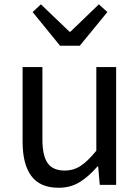

<svg xmlns="http://www.w3.org/2000/svg" viewBox="-20 -853 647 886"><path d="M250.7 13.4Q164.6 13.4 124.5 -40.9Q84.3 -95.1 84.3 -199.3V-543.4H175.7V-210.3Q175.7 -134.6 199.9 -100.3Q224.2 -66 278.3 -66Q319.9 -66 353 -88.1Q386 -110.1 424.5 -157.6V-543.4H515.9V0H440.4L432.9 -85.3H430.1Q392.1 -40.9 349.5 -13.7Q306.9 13.4 250.7 13.4ZM257.1 -642.1 130.5 -797.4 168.8 -833 300.6 -706.6H305L436.2 -833L475.5 -797.4L348.2 -642.1Z"/></svg>

Font: Noto Sans KR Thin
Style: Regular
Weight: 100
Designer: Ryoko NISHIZUKA 西塚涼子 (kana, bopomofo & ideographs); Paul D. Hunt (Latin, Greek & Cyrillic); Sandoll Communications 산돌커뮤니
Foundry: Adobe
Version: Version 2.004-H2;hotconv 1.0.118;makeotfexe 2.5.65603